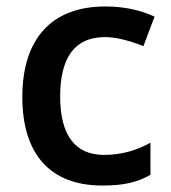

<svg xmlns="http://www.w3.org/2000/svg" viewBox="-20 -570 535 600"><path d="M299.8 9.8C366.2 9.8 409.2 0 450.2 -23.9V-124C404.8 -98.6 356.4 -85.9 305.2 -85.9C215.3 -85.9 168 -147 168 -268.1C168 -392.1 214.8 -454.1 308.1 -454.1C339.8 -454.1 379.9 -444.8 428.2 -425.8L462.9 -518.1C417.5 -539.1 366.2 -549.8 309.1 -549.8C141.1 -549.8 49.8 -448.7 49.8 -267.1C49.8 -88.9 136.2 9.8 299.8 9.8Z"/></svg>

Font: Sahel SemiBold
Style: Bold
Weight: 600
Foundry: Saber Rastikerdar (saber.rastikerdar@gmail.com)
Version: Version 3.4.0